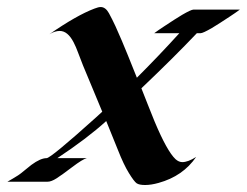

<svg xmlns="http://www.w3.org/2000/svg" viewBox="-20 -512 696 541"><path d="M534.7 -418.5Q468.3 -348.6 378.4 -263.2Q387.7 -240.2 396.7 -216.8Q405.8 -193.4 415.5 -169.9Q450.7 -85.9 474.6 -63.5Q483.9 -55.2 493.7 -55.2Q509.8 -55.2 532.7 -69.8Q495.6 -15.6 426.8 3.4Q405.8 9.3 388.9 9.3Q372.1 9.3 365 4.4Q357.9 -0.5 343.3 -24.2Q328.6 -47.9 312.3 -89.4Q295.9 -130.9 279.3 -170.9Q225.6 -122.1 141.6 -66.4H224.6Q212.9 -63.5 183.6 -41.3Q154.3 -19 139.4 -9.5Q124.5 0 114.3 0H1Q8.3 -4.4 15.6 -8.5Q22.9 -12.7 30.8 -17.8Q38.6 -22.9 48.3 -31.2Q58.1 -39.6 68.4 -47.4Q94.2 -66.4 111.3 -66.4Q123 -66.4 251 -181.6Q263.7 -193.4 268.1 -197.3Q253.4 -233.4 238.3 -269Q223.1 -304.7 213.9 -327.6Q204.6 -350.6 199.5 -365Q194.3 -379.4 187.5 -392.6Q170.9 -424.8 148.4 -424.8Q134.3 -424.8 119.1 -415.5Q195.8 -468.8 246.1 -487.8Q257.3 -492.2 263.7 -492.2Q277.3 -492.2 286.9 -474.9Q296.4 -457.5 305.2 -438.5Q314 -419.4 323.2 -397.5Q332.5 -375.5 340.8 -355Q349.1 -334.5 355.7 -317.9Q362.3 -301.3 365.7 -293Q426.8 -354 485.4 -418.5H414.6Q426.3 -427.2 442.4 -437.7Q458.5 -448.2 470.5 -456.1Q482.4 -463.9 493.2 -470.2Q518.6 -484.9 524.9 -484.9H655.8Q644 -476.1 627.9 -465.6Q611.8 -455.1 599.9 -447.3Q587.9 -439.5 577.1 -433.1Q551.8 -418.5 545.4 -418.5Z"/></svg>

Font: Fondamento
Style: Italic
Weight: 400
Italic angle: -12°
Version: Version 1.000